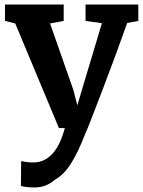

<svg xmlns="http://www.w3.org/2000/svg" viewBox="-20 -566 628 844"><path d="M129 148Q174 148 209 111.5Q244 75 265 -3H239L47 -463L2 -474V-546H260V-474L200 -463L302 -172L320 -103L341 -174L428 -464L356 -474V-546H588V-474L539 -465Q496 -342 430 -169Q364 4 354 24Q322 106 291 154.5Q260 203 220 225Q183 258 131 258Q115 258 96 256Q77 254 72 251L73 142Q106 149 129 148Z"/></svg>

Font: Martel ExtraBold
Style: Regular
Weight: 800
Designer: Dan Reynolds
Foundry: Dan Reynolds
Version: Version 1.001; ttfautohint (v1.1) -l 5 -r 5 -G 72 -x 0 -D la